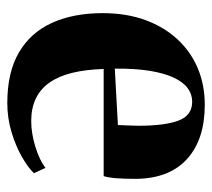

<svg xmlns="http://www.w3.org/2000/svg" viewBox="-48 -522 581 526"><g transform="rotate(90 243.0 -259.5)"><path d="M263 11.5Q178.5 11.5 124 -20.5Q69.5 -52.5 43 -111.2Q16.5 -170 16.5 -249.5Q16.5 -315 35.5 -366.8Q54.5 -418.5 88.5 -455Q122.5 -491.5 168 -510.5Q213.5 -529.5 267.5 -529.5Q362 -529.5 415.5 -481.5Q469 -433.5 470.5 -342.5Q470.5 -309.5 468.8 -287.2Q467 -265 463 -252.5H169.5Q171 -203 180.2 -165.8Q189.5 -128.5 207 -103.8Q224.5 -79 250.8 -66.5Q277 -54 312 -54Q345 -54 382 -65.2Q419 -76.5 440.5 -93L455 -61.5Q440 -45.5 410.2 -28.5Q380.5 -11.5 342.2 0Q304 11.5 263 11.5ZM168.5 -283 323 -291.5Q324 -306 324.2 -319.5Q324.5 -333 325 -347.5Q325 -419.5 311 -457.2Q297 -495 259 -495Q239 -495 222.2 -482.8Q205.5 -470.5 193.2 -444.5Q181 -418.5 174.5 -378.5Q168 -338.5 168.5 -283Z"/></g></svg>

Font: Merriweather 120pt
Style: Bold
Weight: 700
Designer: Eben Sorkin
Foundry: Eben Sorkin
Version: Version 2.100